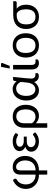

<svg xmlns="http://www.w3.org/2000/svg" viewBox="1406 -2192 958 3811"><g transform="rotate(-90 1885.5 -287.0)"><path d="M408 -60Q457 -60.5 494 -75.5Q531 -90.5 556 -117.8Q581 -145 593.8 -183.2Q606.5 -221.5 606.5 -268.5Q606.5 -308 595.8 -340.8Q585 -373.5 567.2 -397.2Q549.5 -421 526.2 -434.2Q503 -447.5 478 -447.5Q444.5 -447.5 426.2 -426.2Q408 -405 408 -357ZM324.5 -357Q324.5 -438.5 365 -476.5Q405.5 -514.5 478 -514.5Q526.5 -514.5 566.5 -495.5Q606.5 -476.5 635.2 -443.5Q664 -410.5 680 -365.5Q696 -320.5 696 -268.5Q696 -207 675.8 -156.2Q655.5 -105.5 618 -69.5Q580.5 -33.5 527.2 -13.5Q474 6.5 408 7V171H324.5V7Q259 6.5 206.2 -13.5Q153.5 -33.5 116.8 -68.2Q80 -103 60.2 -150.2Q40.5 -197.5 40.5 -253.5Q40.5 -298.5 53.2 -338.2Q66 -378 89.2 -411Q112.5 -444 145.2 -469.2Q178 -494.5 218 -511L240.5 -475Q247 -464.5 243 -452.8Q239 -441 231 -437.5Q182 -412 156 -363.8Q130 -315.5 130 -253Q130 -212 142.5 -177Q155 -142 179.5 -116.2Q204 -90.5 240.2 -75.5Q276.5 -60.5 324.5 -60Z M1163.5 -71Q1147 -50.5 1126 -36Q1105 -21.5 1081.2 -12Q1057.5 -2.5 1032 2Q1006.5 6.5 981.5 6.5Q940 6.5 903.5 -4Q867 -14.5 839.2 -34.2Q811.5 -54 795.5 -82Q779.5 -110 779.5 -145Q779.5 -188.5 805.5 -219.2Q831.5 -250 876.5 -266Q853 -275 836.8 -288Q820.5 -301 810.5 -316Q800.5 -331 795.8 -347.2Q791 -363.5 791 -379Q791 -405.5 803.2 -430Q815.5 -454.5 840 -473.2Q864.5 -492 901 -503.2Q937.5 -514.5 986.5 -514.5Q1042.5 -514.5 1083.2 -498Q1124 -481.5 1152 -454.5L1132 -420Q1126.5 -412 1122.2 -409.5Q1118 -407 1111.5 -407Q1105 -407 1096 -413Q1087 -419 1072.8 -426Q1058.5 -433 1037.8 -439Q1017 -445 987.5 -445Q959.5 -445 939 -439.2Q918.5 -433.5 904.8 -423.2Q891 -413 884.2 -399.5Q877.5 -386 877.5 -371Q877.5 -354.5 885.5 -340.5Q893.5 -326.5 909 -316.2Q924.5 -306 946.5 -300.2Q968.5 -294.5 996.5 -294.5H1078.5V-235.5H996.5Q932.5 -235.5 901.2 -212.8Q870 -190 870 -152.5Q870 -133 878 -116.5Q886 -100 901.2 -87.8Q916.5 -75.5 938 -68.8Q959.5 -62 986.5 -62Q1019.5 -62 1041.5 -69.8Q1063.5 -77.5 1078.2 -87Q1093 -96.5 1102.8 -104.2Q1112.5 -112 1121.5 -112Q1132.5 -112 1138.5 -103.5Z M1343.5 -132Q1369 -95.5 1402.8 -78.8Q1436.5 -62 1472.5 -62Q1543 -62 1581 -112.5Q1619 -163 1619 -256.5Q1619 -306 1608.8 -341.5Q1598.5 -377 1580.2 -399.8Q1562 -422.5 1536.2 -433Q1510.5 -443.5 1479.5 -443.5Q1451 -443.5 1426.2 -433.2Q1401.5 -423 1383.2 -403.2Q1365 -383.5 1354.2 -355Q1343.5 -326.5 1343.5 -290ZM1254.5 -290Q1254.5 -341.5 1270 -383Q1285.5 -424.5 1314.5 -453.8Q1343.5 -483 1385.2 -498.8Q1427 -514.5 1479.5 -514.5Q1527.5 -514.5 1569.8 -497.5Q1612 -480.5 1643.2 -447.5Q1674.5 -414.5 1692.8 -366.5Q1711 -318.5 1711 -256.5Q1711 -200.5 1696 -152.2Q1681 -104 1653 -68.8Q1625 -33.5 1584.2 -13.2Q1543.5 7 1492.5 7Q1447 7 1409.5 -9.8Q1372 -26.5 1343.5 -56V171.5H1254.5Z M2164.5 -355Q2157 -373 2145.2 -389.2Q2133.5 -405.5 2117.2 -418.2Q2101 -431 2080.2 -438.5Q2059.5 -446 2034.5 -446Q2005 -446 1978.2 -434.2Q1951.5 -422.5 1931.2 -398Q1911 -373.5 1899 -336Q1887 -298.5 1887 -247Q1887 -199 1897.5 -164.8Q1908 -130.5 1925.5 -108.2Q1943 -86 1966.5 -75.5Q1990 -65 2016 -65Q2041 -65 2063.8 -74.8Q2086.5 -84.5 2104.5 -104.2Q2122.5 -124 2134.8 -154.8Q2147 -185.5 2151 -227.5ZM2339 -62.5V-26.5Q2339 -15 2323 -5.5Q2307 4 2278.5 4Q2259 4 2240.8 -1.5Q2222.5 -7 2207 -18.2Q2191.5 -29.5 2180 -47Q2168.5 -64.5 2162.5 -88.5Q2146.5 -63 2127 -45Q2107.5 -27 2085.8 -15.5Q2064 -4 2041 1.5Q2018 7 1995 7Q1953 7 1916.5 -10.2Q1880 -27.5 1853 -60Q1826 -92.5 1810.5 -139Q1795 -185.5 1795 -244.5Q1795 -306.5 1812.2 -356.8Q1829.5 -407 1859.8 -442.2Q1890 -477.5 1930.8 -496.5Q1971.5 -515.5 2019 -515.5Q2046 -515.5 2069.8 -509.5Q2093.5 -503.5 2113.2 -492.8Q2133 -482 2149.2 -467.2Q2165.5 -452.5 2177.5 -435.5L2187 -488Q2193 -506.5 2211 -506.5H2264L2236.5 -236Q2235.5 -211.5 2233.2 -187.8Q2231 -164 2231 -144Q2231 -122 2237 -106.8Q2243 -91.5 2253.8 -81.5Q2264.5 -71.5 2278.8 -67Q2293 -62.5 2309.5 -62.5Z M2412 -506.5H2501V-138.5Q2501 -100.5 2517.5 -80.8Q2534 -61 2570.5 -61H2611.5V-33Q2611.5 -23.5 2605.5 -16.2Q2599.5 -9 2589.2 -4Q2579 1 2565.5 3.5Q2552 6 2536.5 6Q2506 6 2482.8 -4Q2459.5 -14 2443.8 -32.5Q2428 -51 2420 -76.8Q2412 -102.5 2412 -133.5ZM2430 -574 2464 -746.5H2519.5Q2533 -746.5 2538 -737.8Q2543 -729 2538 -714.5L2483 -574Z M2890 -514.5Q2945.5 -514.5 2990 -496Q3034.5 -477.5 3066 -443.5Q3097.5 -409.5 3114.2 -361.2Q3131 -313 3131 -253.5Q3131 -193.5 3114.2 -145.5Q3097.5 -97.5 3066 -63.5Q3034.5 -29.5 2990 -11.2Q2945.5 7 2890 7Q2834 7 2789.2 -11.2Q2744.5 -29.5 2713 -63.5Q2681.5 -97.5 2664.8 -145.5Q2648 -193.5 2648 -253.5Q2648 -313 2664.8 -361.2Q2681.5 -409.5 2713 -443.5Q2744.5 -477.5 2789.2 -496Q2834 -514.5 2890 -514.5ZM2890 -62.5Q2965 -62.5 3002 -112.8Q3039 -163 3039 -253Q3039 -343.5 3002 -394Q2965 -444.5 2890 -444.5Q2852 -444.5 2823.8 -431.5Q2795.5 -418.5 2776.8 -394Q2758 -369.5 2748.8 -333.8Q2739.5 -298 2739.5 -253Q2739.5 -163 2776.8 -112.8Q2814 -62.5 2890 -62.5Z M3492 -435Q3442.5 -435 3407.2 -422.5Q3372 -410 3349.5 -386Q3327 -362 3316.8 -326.8Q3306.5 -291.5 3306.5 -246Q3306.5 -156 3345.2 -109.2Q3384 -62.5 3457 -62.5Q3532.5 -62.5 3569.2 -111.2Q3606 -160 3606 -252Q3606 -285 3600.5 -315Q3595 -345 3584.2 -369.2Q3573.5 -393.5 3556.8 -410.5Q3540 -427.5 3517.5 -435ZM3766.5 -504V-462Q3766.5 -457.5 3764.5 -452.8Q3762.5 -448 3758.8 -444Q3755 -440 3749.5 -437.5Q3744 -435 3737 -435H3616.5Q3655 -407 3676.2 -360.5Q3697.5 -314 3697.5 -248.5Q3697.5 -192 3681 -145.2Q3664.5 -98.5 3633.5 -64.5Q3602.5 -30.5 3558 -11.8Q3513.5 7 3457.5 7Q3403 7 3358.2 -10.2Q3313.5 -27.5 3281.8 -60.5Q3250 -93.5 3232.5 -140.8Q3215 -188 3215 -248Q3215 -307.5 3233 -355Q3251 -402.5 3286.2 -435.5Q3321.5 -468.5 3373.2 -486.2Q3425 -504 3492 -504Z"/></g></svg>

Font: Lato 2
Style: Regular
Weight: 400
Designer: Lukasz Dziedzic with Adam Twardoch and Botio Nikoltchev
Foundry: tyPoland Lukasz Dziedzic
Version: Version 2.015; 2015-08-06; http://www.latofonts.com/